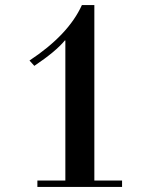

<svg xmlns="http://www.w3.org/2000/svg" viewBox="-20 -735 596 755"><path d="M115 -476 96 -497Q249 -598 302 -715H351V-25H460V0H127V-25H237V-576H235Q200 -533 115 -476Z"/></svg>

Font: Justus
Style: Roman
Weight: 500
Version: Version 001.001